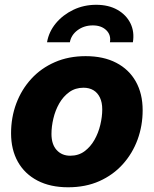

<svg xmlns="http://www.w3.org/2000/svg" viewBox="-20 -774 644 805"><path d="M265.6 11.2Q190.9 11.2 137.2 -16.8Q83.5 -44.9 54.9 -95.7Q26.4 -146.5 26.4 -215.3Q26.4 -281.7 48.3 -340.3Q70.3 -398.9 111.3 -443.6Q152.3 -488.3 210 -513.4Q267.6 -538.6 338.9 -538.6Q414.1 -538.6 467.5 -510.7Q521 -482.9 549.6 -431.9Q578.1 -380.9 578.1 -312Q578.1 -247.1 556.9 -189Q535.6 -130.9 495.1 -85.7Q454.6 -40.5 396.7 -14.6Q338.9 11.2 265.6 11.2ZM274.4 -121.1Q309.1 -121.1 334.2 -139.6Q359.4 -158.2 376 -187.5Q392.6 -216.8 400.6 -250.7Q408.7 -284.7 408.7 -315.4Q408.7 -344.7 398.9 -365Q389.2 -385.3 371.6 -395.8Q354 -406.2 330.1 -406.2Q295.9 -406.2 270.5 -387.9Q245.1 -369.6 228.5 -340.6Q211.9 -311.5 203.9 -277.6Q195.8 -243.7 195.8 -212.4Q195.8 -168.9 217.5 -145Q239.3 -121.1 274.4 -121.1ZM383.3 -753.9Q435.1 -753.9 472.2 -732.9Q509.3 -711.9 526.9 -676.3Q544.4 -640.6 537.1 -596.7H440.9Q446.3 -627.4 425.5 -647.5Q404.8 -667.5 369.1 -667.5Q332.5 -667.5 305.4 -647.5Q278.3 -627.4 272.9 -596.7H177.2Q184.6 -640.6 214.1 -676.3Q243.7 -711.9 287.6 -732.9Q331.5 -753.9 383.3 -753.9Z"/></svg>

Font: Inter 24pt ExtraBold
Style: Italic
Weight: 800
Italic angle: -9.3988°
Designer: Rasmus Andersson
Foundry: rsms
Version: Version 4.001;git-66647c0bb